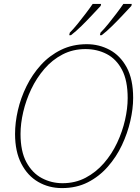

<svg xmlns="http://www.w3.org/2000/svg" viewBox="-20 -951 717 982"><path d="M297 11Q230 11 175.5 -20.5Q121 -52 89 -114Q57 -176 57 -266Q57 -324 71.5 -387Q86 -450 115.5 -510Q145 -570 189 -618.5Q233 -667 292 -696Q351 -725 424 -725Q487 -725 541 -696Q595 -667 628 -606.5Q661 -546 661 -450Q661 -395 646.5 -332Q632 -269 603.5 -208.5Q575 -148 531 -98Q487 -48 429 -18.5Q371 11 297 11ZM300 -14Q365 -14 418 -42Q471 -70 511.5 -116.5Q552 -163 579 -220.5Q606 -278 619.5 -337.5Q633 -397 633 -449Q633 -539 604 -594Q575 -649 526 -674.5Q477 -700 417 -700Q353 -700 300 -672.5Q247 -645 207 -598.5Q167 -552 140 -495.5Q113 -439 99 -379Q85 -319 85 -266Q85 -177 115 -121.5Q145 -66 194 -40Q243 -14 300 -14ZM494 -784Q513 -803 534 -829Q555 -855 575.5 -882Q596 -909 611 -931H654L652 -921Q636 -904 609.5 -875.5Q583 -847 554 -818.5Q525 -790 500 -771H491ZM337 -784Q356 -803 377 -829Q398 -855 418.5 -882Q439 -909 454 -931H497L495 -921Q479 -904 452.5 -875.5Q426 -847 397 -818.5Q368 -790 343 -771H334Z"/></svg>

Font: Noto Serif Thin
Style: Italic
Weight: 100
Italic angle: -12°
Designer: Monotype Design Team
Foundry: Monotype Imaging Inc.
Version: Version 2.014; ttfautohint (v1.8.4.7-5d5b)